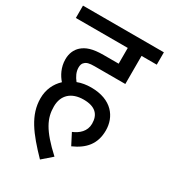

<svg xmlns="http://www.w3.org/2000/svg" viewBox="-184 -712 821 929"><g transform="rotate(30 226.0 -247.5)"><path d="M259 -66 291 -4C357 -33 398 -77 398 -154C398 -229 349 -299 233 -299C207 -299 181 -295 158 -286C142 -306 131 -328 131 -352C131 -364 134 -376 142 -382C152 -392 165 -396 196 -396H367V-553H452V-622H0V-553H290V-465H206C144 -465 112 -453 88 -432C68 -414 56 -388 56 -355C56 -310 76 -274 97 -250C66 -221 46 -181 46 -131C46 -38 102 34 192 127L246 80C147 -11 122 -64 122 -129C122 -192 162 -230 231 -230C296 -230 324 -200 324 -149C324 -106 293 -80 259 -66Z"/></g></svg>

Font: Noto Sans Condensed
Style: Italic
Weight: 400
Width: 3
Italic angle: -12°
Designer: Monotype Design Team
Foundry: Monotype Imaging Inc.
Version: Version 2.013